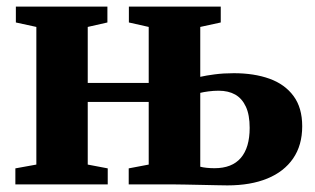

<svg xmlns="http://www.w3.org/2000/svg" viewBox="-20 -558 952 581"><path d="M668 3Q658.5 3 637 2.5Q615.5 2 589.8 1.5Q564 1 540.8 0.5Q517.5 0 504.5 0H369.5V-48.5L430 -60V-249.5H245.5V-60L306 -48.5V0H26.5V-48.5L90 -60V-476.5L28 -490V-538H305V-490L245.5 -476.5V-307H430V-476.5L370 -490V-538H648V-490L586 -476.5V-325.5Q603 -329.5 629.8 -333Q656.5 -336.5 687.5 -336.5Q749 -336.5 795.5 -319.8Q842 -303 868.2 -267.5Q894.5 -232 894.5 -176Q894.5 -118.5 867 -78.5Q839.5 -38.5 789 -17.8Q738.5 3 668 3ZM629 -49Q682 -49 708.8 -80.2Q735.5 -111.5 735.5 -171Q735.5 -210.5 724 -235.2Q712.5 -260 691.8 -271.8Q671 -283.5 641.5 -283.5Q626.5 -283.5 611.2 -281.5Q596 -279.5 586 -277V-53.5Q593.5 -51.5 605.2 -50.2Q617 -49 629 -49Z"/></svg>

Font: Merriweather 60pt ExtraBold
Style: Regular
Weight: 800
Version: Version 2.100